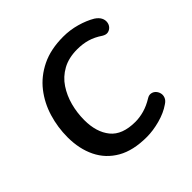

<svg xmlns="http://www.w3.org/2000/svg" viewBox="-138 -616 745 745"><g transform="rotate(-45 234.0 -243.5)"><path d="M261 9Q187 9 139 -18.5Q91 -46 67 -95Q43 -144 43 -208Q43 -262 58.5 -313.5Q74 -365 106 -406Q138 -447 188 -471.5Q238 -496 307 -496Q344 -496 379.5 -486Q415 -476 442 -460Q457 -450 463 -438.5Q469 -427 467.5 -415Q466 -403 458.5 -395Q451 -387 440.5 -385Q430 -383 417 -391Q392 -408 366.5 -415.5Q341 -423 311 -423Q264 -423 230.5 -404.5Q197 -386 176.5 -355Q156 -324 146 -286.5Q136 -249 136 -209Q136 -143 168 -103.5Q200 -64 272 -64Q295 -64 320 -71Q345 -78 371 -94Q382 -101 392.5 -99Q403 -97 410 -89.5Q417 -82 419.5 -71.5Q422 -61 417.5 -50Q413 -39 400 -31Q373 -12 334.5 -1.5Q296 9 261 9Z"/></g></svg>

Font: Nunito ExtraLight Medium
Style: Italic
Weight: 500
Italic angle: -9°
Version: Version 3.602